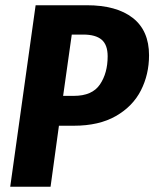

<svg xmlns="http://www.w3.org/2000/svg" viewBox="-20 -713 589 733"><path d="M549 -502Q549 -429 518 -368Q487 -307 422.5 -270Q358 -233 262 -233H205L173 0H19L116 -693H311Q425 -693 487 -644.5Q549 -596 549 -502ZM391 -498Q391 -542 368 -561.5Q345 -581 298 -581H254L221 -347H262Q332 -347 361.5 -390.5Q391 -434 391 -498Z"/></svg>

Font: Fira Sans Condensed
Style: Bold Italic
Weight: 700
Width: 3
Italic angle: -8°
Designer: Carrois Corporate & Edenspiekermann AG
Foundry: Carrois Corporate GbR & Edenspiekermann AG
Version: Version 4.203